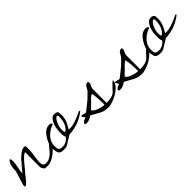

<svg xmlns="http://www.w3.org/2000/svg" viewBox="167 -1015 1747 1747"><g transform="rotate(-45 1041.0 -141.5)"><path d="M222.7 -101.6Q222.7 -119.1 223.1 -162.6Q223.6 -206.1 223.6 -237.3Q196.3 -231.4 144 -167Q91.8 -102.5 86.9 -99.6Q48.8 -48.8 27.3 -27.3Q18.6 -15.6 -1 -15.6V-37.1L41 -172.9Q41 -244.1 65.4 -278.3Q72.3 -288.1 78.1 -288.1Q87.9 -288.1 87.9 -255.4Q87.9 -222.7 78.1 -183.1Q68.4 -143.6 68.4 -117.2Q76.2 -125 115.2 -171.9Q154.3 -218.8 162.1 -226.6Q168.9 -230.5 185.5 -246.1Q220.7 -277.3 247.1 -277.3Q261.7 -277.3 265.6 -267.6Q266.6 -256.8 266.6 -232.9Q266.6 -209 258.8 -157.7Q251 -106.4 250 -76.2Q250 -30.3 288.1 -30.3Q315.4 -30.3 340.8 -45.4Q366.2 -60.5 381.8 -79.6Q397.5 -98.6 418 -123.5Q438.5 -148.4 454.1 -160.2V-150.4Q454.1 -103.5 393.6 -53.2Q333 -2.9 283.2 -2.9H251Q236.3 -12.7 231.9 -21.5Q227.5 -30.3 225.6 -34.2Q223.6 -38.1 223.1 -46.4Q222.7 -54.7 222.7 -58.6Z M695.3 -276.4 697.3 -239.3Q697.3 -218.8 694.8 -207.5Q692.4 -196.3 691.4 -190.4Q690.4 -184.6 686.5 -175.3Q682.6 -166 681.6 -162.1Q680.7 -158.2 674.8 -147.5Q668.9 -136.7 667.5 -133.8Q666 -130.9 658.7 -117.7Q651.4 -104.5 649.4 -100.6H668.9Q725.6 -100.6 835 -155.3L842.8 -146.5Q749 -71.3 622.1 -64.5L536.1 -11.7Q524.4 -2 484.9 -2Q445.3 -2 434.1 -23.9Q422.9 -45.9 422.9 -92.8Q422.9 -139.6 462.4 -199.2Q502 -258.8 553.7 -258.8Q577.1 -258.8 584 -239.3Q529.3 -222.7 490.2 -181.6Q451.2 -140.6 451.2 -86.9Q451.2 -68.4 453.1 -57.6Q455.1 -46.9 463.9 -38.1Q472.7 -29.3 498 -29.3Q550.8 -29.3 584 -73.2Q574.2 -89.8 574.2 -127.4Q574.2 -165 580.6 -198.7Q586.9 -232.4 606.4 -263.7Q626 -294.9 655.3 -294.9Q684.6 -294.9 695.3 -276.4ZM669.9 -230.5 670.9 -243.2Q670.9 -262.7 659.2 -266.6Q633.8 -252 618.2 -213.9Q602.5 -175.8 602.5 -143.6Q602.5 -111.3 612.3 -109.4Q639.6 -125 654.8 -160.2Q669.9 -195.3 669.9 -228.5Z M861.3 -100.6H871.1Q883.8 -109.4 921.4 -140.1Q959 -170.9 963.4 -174.3Q967.8 -177.7 1019.5 -229.5Q1023.4 -234.4 1031.2 -250Q1047.9 -285.2 1070.3 -285.2Q1084 -285.2 1084 -271Q1084 -256.8 1074.2 -239.3Q1064.5 -221.7 1064.5 -211.9V-29.3Q1144.5 -29.3 1173.8 -60.5Q1185.5 -72.3 1206.5 -95.7Q1227.5 -119.1 1250 -136.7V-127Q1250 -92.8 1208 -57.1Q1166 -21.5 1120.1 -4.9Q1074.2 11.7 1056.6 11.7Q1039.1 11.7 1032.2 10.7Q1005.9 10.7 982.4 1.5Q959 -7.8 928.2 -26.4Q897.5 -44.9 878.9 -53.7Q837.9 -26.4 812 -26.4Q786.1 -26.4 786.1 -37.1Q786.1 -42 795.4 -51.8Q804.7 -61.5 835 -72.3L816.4 -100.6Q811.5 -104.5 817.4 -106.9Q823.2 -109.4 826.2 -109.4L842.8 -105.5Q860.4 -100.6 861.3 -100.6ZM917 -82Q927.7 -60.5 967.8 -45.9Q1007.8 -31.2 1040 -31.2Q1040 -116.2 1028.3 -183.6Q1006.8 -170.9 1001 -165.5Q995.1 -160.2 960 -124Q924.8 -87.9 917 -82Z M1293.9 -100.6H1303.7Q1316.4 -109.4 1354 -140.1Q1391.6 -170.9 1396 -174.3Q1400.4 -177.7 1452.1 -229.5Q1456.1 -234.4 1463.9 -250Q1480.5 -285.2 1502.9 -285.2Q1516.6 -285.2 1516.6 -271Q1516.6 -256.8 1506.8 -239.3Q1497.1 -221.7 1497.1 -211.9V-29.3Q1577.1 -29.3 1606.4 -60.5Q1618.2 -72.3 1639.2 -95.7Q1660.2 -119.1 1682.6 -136.7V-127Q1682.6 -92.8 1640.6 -57.1Q1598.6 -21.5 1552.7 -4.9Q1506.8 11.7 1489.3 11.7Q1471.7 11.7 1464.8 10.7Q1438.5 10.7 1415 1.5Q1391.6 -7.8 1360.8 -26.4Q1330.1 -44.9 1311.5 -53.7Q1270.5 -26.4 1244.6 -26.4Q1218.8 -26.4 1218.8 -37.1Q1218.8 -42 1228 -51.8Q1237.3 -61.5 1267.6 -72.3L1249 -100.6Q1244.1 -104.5 1250 -106.9Q1255.9 -109.4 1258.8 -109.4L1275.4 -105.5Q1293 -100.6 1293.9 -100.6ZM1349.6 -82Q1360.4 -60.5 1400.4 -45.9Q1440.4 -31.2 1472.7 -31.2Q1472.7 -116.2 1460.9 -183.6Q1439.5 -170.9 1433.6 -165.5Q1427.7 -160.2 1392.6 -124Q1357.4 -87.9 1349.6 -82Z M1935.5 -276.4 1937.5 -239.3Q1937.5 -218.8 1935.1 -207.5Q1932.6 -196.3 1931.6 -190.4Q1930.7 -184.6 1926.8 -175.3Q1922.9 -166 1921.9 -162.1Q1920.9 -158.2 1915 -147.5Q1909.2 -136.7 1907.7 -133.8Q1906.2 -130.9 1898.9 -117.7Q1891.6 -104.5 1889.6 -100.6H1909.2Q1965.8 -100.6 2075.2 -155.3L2083 -146.5Q1989.3 -71.3 1862.3 -64.5L1776.4 -11.7Q1764.6 -2 1725.1 -2Q1685.5 -2 1674.3 -23.9Q1663.1 -45.9 1663.1 -92.8Q1663.1 -139.6 1702.6 -199.2Q1742.2 -258.8 1793.9 -258.8Q1817.4 -258.8 1824.2 -239.3Q1769.5 -222.7 1730.5 -181.6Q1691.4 -140.6 1691.4 -86.9Q1691.4 -68.4 1693.4 -57.6Q1695.3 -46.9 1704.1 -38.1Q1712.9 -29.3 1738.3 -29.3Q1791 -29.3 1824.2 -73.2Q1814.5 -89.8 1814.5 -127.4Q1814.5 -165 1820.8 -198.7Q1827.1 -232.4 1846.7 -263.7Q1866.2 -294.9 1895.5 -294.9Q1924.8 -294.9 1935.5 -276.4ZM1910.2 -230.5 1911.1 -243.2Q1911.1 -262.7 1899.4 -266.6Q1874 -252 1858.4 -213.9Q1842.8 -175.8 1842.8 -143.6Q1842.8 -111.3 1852.5 -109.4Q1879.9 -125 1895 -160.2Q1910.2 -195.3 1910.2 -228.5Z"/></g></svg>

Font: Dawning of a New Day
Style: Regular
Weight: 400
Designer: Kimberly Geswein
Foundry: Kimberly Geswein
Version: Version 1.002 2010